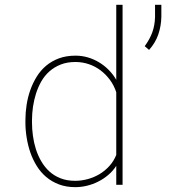

<svg xmlns="http://www.w3.org/2000/svg" viewBox="-20 -770 713 800"><path d="M85.9 -269.5Q85.9 -300.8 90.8 -332.8Q95.7 -364.7 106.2 -394.5Q116.7 -424.3 133.1 -450.7Q149.4 -477.1 172.4 -496.3Q195.3 -515.6 225.8 -526.9Q256.3 -538.1 294.9 -538.1Q320.8 -538.1 345.5 -531Q370.1 -523.9 392.1 -510.7Q414.1 -497.6 432.6 -479Q451.2 -460.4 464.4 -437.5V-750H490.7V0H464.4V-79.1Q450.7 -57.6 431.4 -41.3Q412.1 -24.9 389.4 -13.4Q366.7 -2 342.3 3.9Q317.9 9.8 293.9 9.8Q255.9 9.8 225.6 -1.7Q195.3 -13.2 172.4 -32.7Q149.4 -52.2 133.1 -78.6Q116.7 -105 106.4 -134.8Q96.2 -164.6 91.1 -196.5Q85.9 -228.5 85.9 -259.3ZM113.3 -259.3Q113.3 -232.4 117.2 -203.9Q121.1 -175.3 129.6 -148.4Q138.2 -121.6 152.1 -97.7Q166 -73.7 185.8 -55.7Q205.6 -37.6 232.2 -27.1Q258.8 -16.6 293.5 -16.6Q319.3 -16.6 345.5 -23.7Q371.6 -30.8 394.5 -44.4Q417.5 -58.1 435.8 -78.4Q454.1 -98.6 464.4 -124.5V-385.7Q455.1 -414.1 438 -437.3Q420.9 -460.4 398.7 -477.1Q376.5 -493.7 349.9 -502.7Q323.2 -511.7 294.4 -511.7Q259.8 -511.7 233.2 -501.2Q206.5 -490.7 186.3 -472.9Q166 -455.1 152.3 -431.2Q138.7 -407.2 130.1 -380.4Q121.6 -353.5 117.4 -325Q113.3 -296.4 113.3 -269.5ZM652.3 -699.7Q651.4 -660.6 639.4 -626Q627.4 -591.3 601.1 -562L583 -577.6Q603.5 -605.5 614.3 -634.5Q625 -663.6 626 -698.7V-750H652.3Z"/></svg>

Font: Roboto Mono Thin
Style: Regular
Weight: 250
Designer: Google
Version: Version 2.000985; 2015; ttfautohint (v1.3)